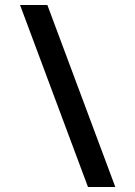

<svg xmlns="http://www.w3.org/2000/svg" viewBox="-20 -740 540 766"><path d="M440 6 169 -720H60L331 6Z"/></svg>

Font: Noto Sans Mono UI Condensed
Style: Bold
Weight: 700
Width: 3
Designer: Monotype Design team
Foundry: Monotype Imaging Inc.
Version: 1.000